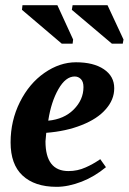

<svg xmlns="http://www.w3.org/2000/svg" viewBox="-20 -712 498 743"><path d="M422 -371V-370Q422 -326 389 -289Q357 -252 296 -228Q236 -204 159 -198Q158 -188 156 -165Q156 -50 245 -50Q280 -50 311 -64Q339 -76 368 -96L390 -65Q345 -28 296 -9Q244 11 199 11Q114 11 67 -33Q21 -76 21 -161Q21 -245 57 -317Q93 -389 152 -430Q211 -471 274 -471Q342 -471 382 -444Q422 -417 422 -371ZM167 -247V-245Q228 -251 265 -288Q303 -326 303 -375Q303 -396 293 -406Q283 -416 269 -416Q234 -416 206 -367Q178 -318 167 -247ZM219 -543 65 -674 67 -692H202L263 -559L261 -543ZM413 -543 258 -674 261 -692H396L458 -559L455 -543Z"/></svg>

Font: Libra Serif Modern
Style: Bold Italic
Weight: 700
Italic angle: -12°
Designer: Stefan Peev, Context Ltd
Foundry: Stefan Peev, Context Ltd
Version: Version 1.000